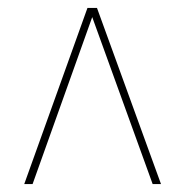

<svg xmlns="http://www.w3.org/2000/svg" viewBox="-20 -734 465 483"><path d="M41 -271 200 -714H224L385 -271H364L212 -691L62 -271Z"/></svg>

Font: Noto Serif Display ExtraCondensed ExtraBold
Style: Italic
Weight: 800
Width: 2
Italic angle: -12°
Designer: Monotype Design Team
Foundry: Monotype Imaging Inc.
Version: Version 2.009